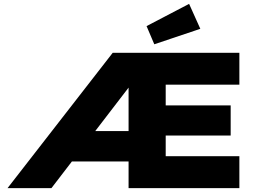

<svg xmlns="http://www.w3.org/2000/svg" viewBox="-20 -973 1344 993"><path d="M19 0 563 -700H1218V-535H837V-428H1173V-272H837V-165H1218V0H645V-138H336L452 -295H645V-565L672 -555L246 0ZM778 -744 738 -838 958 -953 1016 -824Z"/></svg>

Font: Lexend Exa ExtraBold
Style: Regular
Weight: 800
Designer: Bonnie Shaver-Troup, Thomas Jockin
Foundry: Lexend
Version: Version 1.007